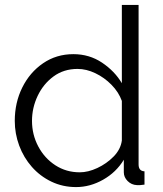

<svg xmlns="http://www.w3.org/2000/svg" viewBox="-20 -750 662 780"><path d="M40 -259Q40 -333 70.5 -394.5Q101 -456 155 -493Q209 -530 278 -530Q343 -530 394.5 -495.5Q446 -461 475 -412V-730H543V-82Q543 -55 567 -54V0Q547 3 536 2Q514 1 498.5 -14.5Q483 -30 483 -50V-101Q452 -50 399 -20Q346 10 289 10Q235 10 189 -12Q143 -34 109.5 -72Q76 -110 58 -158.5Q40 -207 40 -259ZM475 -179V-340Q462 -376 433 -405.5Q404 -435 367.5 -452.5Q331 -470 295 -470Q239 -470 197.5 -439.5Q156 -409 133 -360.5Q110 -312 110 -259Q110 -203 135.5 -155Q161 -107 205 -78.5Q249 -50 304 -50Q338 -50 375.5 -67.5Q413 -85 441.5 -114Q470 -143 475 -179Z"/></svg>

Font: Raleway
Style: Regular
Weight: 400
Designer: Matt McInerney, Pablo Impallari, Rodrigo Fuenzalida
Foundry: Matt McInerney, Pablo Impallari, Rodrigo Fuenzalida
Version: Version 4.101;RELEASE